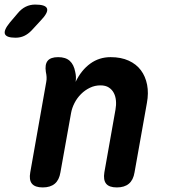

<svg xmlns="http://www.w3.org/2000/svg" viewBox="-131 -810 751 840"><path d="M123.4 -560Q156.2 -560 174.2 -543.7Q192.1 -527.5 198.1 -495.4Q200.7 -484.9 201.2 -473.6Q201.7 -462.3 199.7 -451.8Q224.8 -503.3 263.8 -531.6Q302.8 -560 352.9 -560Q398.5 -560 432 -544.7Q465.4 -529.5 485.4 -502.7Q505.4 -476 512.6 -439.2Q519.7 -402.5 511.7 -359.5L457.6 -56Q452.2 -22.5 432.9 -6.3Q413.6 10 380.1 10Q346.6 10 333.4 -6.3Q320.2 -22.5 325.6 -56L374.3 -330.7Q377.9 -350.4 376.3 -369.3Q374.7 -388.3 367 -403.1Q359.3 -418 345.1 -427.2Q331 -436.5 308.2 -436.5Q284 -436.5 262.4 -426.1Q240.7 -415.7 223.5 -398.5Q206.3 -381.3 195.1 -359.6Q183.9 -337.9 179.9 -315.3L133.4 -56Q128 -22.5 108.7 -6.3Q89.4 10 55.9 10Q22.4 10 8.8 -6.3Q-4.7 -22.5 1.4 -56L71.2 -450.8Q73.5 -462.3 72.8 -473.1Q72.2 -483.9 69.6 -495.4Q64.6 -528.2 77.6 -544.1Q90.6 -560 123.4 -560ZM-53.5 -751.9Q-37.7 -771.1 -18.7 -780.5Q0.4 -790 23 -790Q69.2 -790 74.9 -772.1Q80.6 -754.3 45.5 -718.3L7 -676.6Q-8.2 -660.8 -25.3 -652.9Q-42.5 -645 -62.7 -645Q-103.1 -645 -109.4 -661.3Q-115.6 -677.6 -88 -711.3Z"/></svg>

Font: Maple Mono
Style: Italic
Weight: 400
Italic angle: -10°
Monospace: yes
Designer: subframe7536
Version: Version 7.300